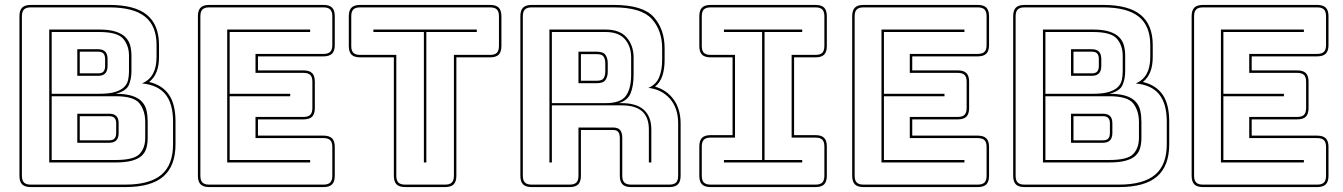

<svg xmlns="http://www.w3.org/2000/svg" viewBox="-20 -750 5456 780"><path d="M105 10Q81 10 70 -1Q59 -12 59 -36V-684Q59 -708 70 -719Q81 -730 105 -730H424Q528 -730 577 -689.5Q626 -649 626 -567V-519Q626 -483 616 -458Q606 -433 586 -417Q640 -404 666.5 -365Q693 -326 693 -256V-164Q693 -76 643.5 -33Q594 10 489 10ZM489 0Q588 0 635.5 -40Q683 -80 683 -164V-256Q683 -329 652 -367Q621 -405 557 -411Q587 -424 601.5 -450.5Q616 -477 616 -519V-567Q616 -645 569 -682.5Q522 -720 424 -720H105Q86 -720 77.5 -711.5Q69 -703 69 -684V-36Q69 -17 77.5 -8.5Q86 0 105 0ZM449 -90H180V-630H383Q424 -630 450 -621.5Q476 -613 490 -598.5Q504 -584 509 -565Q514 -546 514 -524V-460Q514 -430 503.5 -405Q493 -380 450 -369Q491 -369 517 -360.5Q543 -352 557 -336.5Q571 -321 575.5 -300Q580 -279 580 -254V-190Q580 -168 575 -149.5Q570 -131 556.5 -118Q543 -105 517 -97.5Q491 -90 449 -90ZM383 -620H190V-369H383Q424 -369 448 -376.5Q472 -384 484.5 -396.5Q497 -409 500.5 -425.5Q504 -442 504 -460V-524Q504 -564 481 -592Q458 -620 383 -620ZM294 -550H379Q398 -550 407.5 -540Q417 -530 417 -510V-482Q417 -462 407.5 -452Q398 -442 379 -442H294ZM379 -540H304V-452H379Q394 -452 400.5 -459.5Q407 -467 407 -482V-510Q407 -525 400.5 -532.5Q394 -540 379 -540ZM450 -359H190V-100H449Q524 -100 547 -124.5Q570 -149 570 -190V-254Q570 -299 547.5 -329Q525 -359 450 -359ZM294 -288H424Q443 -288 452.5 -278.5Q462 -269 462 -249V-210Q462 -190 452.5 -180Q443 -170 424 -170H294ZM424 -278H304V-180H424Q439 -180 445.5 -187.5Q452 -195 452 -210V-249Q452 -264 445 -271Q438 -278 424 -278Z M830 10Q806 10 795 -1Q784 -12 784 -36V-684Q784 -708 795 -719Q806 -730 830 -730H1294Q1318 -730 1329 -719Q1340 -708 1340 -684V-567Q1340 -543 1329 -532Q1318 -521 1294 -521H1028V-464H1213Q1237 -464 1248 -453Q1259 -442 1259 -418V-311Q1259 -287 1248 -276Q1237 -265 1213 -265H1028V-199H1294Q1318 -199 1329 -188Q1340 -177 1340 -153V-36Q1340 -12 1329 -1Q1318 10 1294 10ZM1294 0Q1313 0 1321.5 -8.5Q1330 -17 1330 -36V-153Q1330 -172 1321.5 -180.5Q1313 -189 1294 -189H1018V-275H1213Q1232 -275 1240.5 -283.5Q1249 -292 1249 -311V-418Q1249 -437 1240.5 -445.5Q1232 -454 1213 -454H1018V-531H1294Q1313 -531 1321.5 -539.5Q1330 -548 1330 -567V-684Q1330 -703 1321.5 -711.5Q1313 -720 1294 -720H830Q811 -720 802.5 -711.5Q794 -703 794 -684V-36Q794 -17 802.5 -8.5Q811 0 830 0ZM1240 -100V-90H903V-630H1240V-620H913V-369H1159V-359H913V-100Z M1626 10Q1602 10 1591 -1Q1580 -12 1580 -36V-517H1443Q1419 -517 1408 -528Q1397 -539 1397 -563V-684Q1397 -708 1408 -719Q1419 -730 1443 -730H1971Q1995 -730 2006 -719Q2017 -708 2017 -684V-563Q2017 -539 2006 -528Q1995 -517 1971 -517H1834V-36Q1834 -12 1823 -1Q1812 10 1788 10ZM1788 0Q1807 0 1815.5 -8.5Q1824 -17 1824 -36V-527H1971Q1990 -527 1998.5 -535.5Q2007 -544 2007 -563V-684Q2007 -703 1998.5 -711.5Q1990 -720 1971 -720H1443Q1424 -720 1415.5 -711.5Q1407 -703 1407 -684V-563Q1407 -544 1415.5 -535.5Q1424 -527 1443 -527H1590V-36Q1590 -17 1598.5 -8.5Q1607 0 1626 0ZM1702 -90V-620H1497V-630H1917V-620H1712V-90Z M2440 -620H2222V-331H2440Q2502 -331 2523 -361Q2544 -391 2544 -446V-516Q2544 -562 2518.5 -591Q2493 -620 2440 -620ZM2330 -540H2405Q2431 -540 2440 -526.5Q2449 -513 2449 -493V-459Q2449 -439 2440 -425.5Q2431 -412 2405 -412H2330ZM2405 -530H2340V-422H2405Q2426 -422 2432.5 -432.5Q2439 -443 2439 -459V-493Q2439 -509 2432.5 -519.5Q2426 -530 2405 -530ZM2222 -90H2212V-630H2440Q2498 -630 2526 -597.5Q2554 -565 2554 -516V-447Q2554 -401 2542 -371.5Q2530 -342 2494 -331H2505Q2566 -331 2596 -303.5Q2626 -276 2626 -224V-90H2616V-224Q2616 -273 2589 -297.5Q2562 -322 2505 -322H2222ZM2294 0Q2313 0 2321.5 -8.5Q2330 -17 2330 -36V-232H2470Q2491 -232 2499.5 -221.5Q2508 -211 2508 -189V-36Q2508 -17 2516.5 -8.5Q2525 0 2544 0H2699Q2718 0 2726.5 -8.5Q2735 -17 2735 -36V-248Q2735 -311 2701.5 -349Q2668 -387 2614 -393Q2645 -406 2657.5 -435.5Q2670 -465 2670 -507V-553Q2670 -627 2627.5 -673.5Q2585 -720 2473 -720H2140Q2121 -720 2112.5 -711.5Q2104 -703 2104 -684V-36Q2104 -17 2112.5 -8.5Q2121 0 2140 0ZM2294 10H2140Q2116 10 2105 -1Q2094 -12 2094 -36V-684Q2094 -708 2105 -719Q2116 -730 2140 -730H2473Q2592 -730 2636 -680.5Q2680 -631 2680 -553V-507Q2680 -470 2671 -442.5Q2662 -415 2641 -398Q2688 -385 2716.5 -346Q2745 -307 2745 -248V-36Q2745 -12 2734 -1Q2723 10 2699 10H2544Q2520 10 2509 -1Q2498 -12 2498 -36V-189Q2498 -205 2492 -213.5Q2486 -222 2470 -222H2340V-36Q2340 -12 2329 -1Q2318 10 2294 10Z M2867 10Q2843 10 2832 -1Q2821 -12 2821 -36V-155Q2821 -179 2832 -190Q2843 -201 2867 -201H2956V-517H2867Q2843 -517 2832 -528Q2821 -539 2821 -563V-684Q2821 -708 2832 -719Q2843 -730 2867 -730H3293Q3317 -730 3328 -719Q3339 -708 3339 -684V-563Q3339 -539 3328 -528Q3317 -517 3293 -517H3206V-201H3293Q3317 -201 3328 -190Q3339 -179 3339 -155V-36Q3339 -12 3328 -1Q3317 10 3293 10ZM2867 0H3293Q3312 0 3320.5 -8.5Q3329 -17 3329 -36V-155Q3329 -174 3320.5 -182.5Q3312 -191 3293 -191H3196V-527H3293Q3312 -527 3320.5 -535.5Q3329 -544 3329 -563V-684Q3329 -703 3320.5 -711.5Q3312 -720 3293 -720H2867Q2848 -720 2839.5 -711.5Q2831 -703 2831 -684V-563Q2831 -544 2839.5 -535.5Q2848 -527 2867 -527H2966V-191H2867Q2848 -191 2839.5 -182.5Q2831 -174 2831 -155V-36Q2831 -17 2839.5 -8.5Q2848 0 2867 0ZM3239 -90H2921V-100H3076V-620H2921V-630H3239V-620H3086V-100H3239Z M3488 10Q3464 10 3453 -1Q3442 -12 3442 -36V-684Q3442 -708 3453 -719Q3464 -730 3488 -730H3952Q3976 -730 3987 -719Q3998 -708 3998 -684V-567Q3998 -543 3987 -532Q3976 -521 3952 -521H3686V-464H3871Q3895 -464 3906 -453Q3917 -442 3917 -418V-311Q3917 -287 3906 -276Q3895 -265 3871 -265H3686V-199H3952Q3976 -199 3987 -188Q3998 -177 3998 -153V-36Q3998 -12 3987 -1Q3976 10 3952 10ZM3952 0Q3971 0 3979.5 -8.5Q3988 -17 3988 -36V-153Q3988 -172 3979.5 -180.5Q3971 -189 3952 -189H3676V-275H3871Q3890 -275 3898.5 -283.5Q3907 -292 3907 -311V-418Q3907 -437 3898.5 -445.5Q3890 -454 3871 -454H3676V-531H3952Q3971 -531 3979.5 -539.5Q3988 -548 3988 -567V-684Q3988 -703 3979.5 -711.5Q3971 -720 3952 -720H3488Q3469 -720 3460.5 -711.5Q3452 -703 3452 -684V-36Q3452 -17 3460.5 -8.5Q3469 0 3488 0ZM3898 -100V-90H3561V-630H3898V-620H3571V-369H3817V-359H3571V-100Z M4142 10Q4118 10 4107 -1Q4096 -12 4096 -36V-684Q4096 -708 4107 -719Q4118 -730 4142 -730H4461Q4565 -730 4614 -689.5Q4663 -649 4663 -567V-519Q4663 -483 4653 -458Q4643 -433 4623 -417Q4677 -404 4703.5 -365Q4730 -326 4730 -256V-164Q4730 -76 4680.5 -33Q4631 10 4526 10ZM4526 0Q4625 0 4672.5 -40Q4720 -80 4720 -164V-256Q4720 -329 4689 -367Q4658 -405 4594 -411Q4624 -424 4638.5 -450.5Q4653 -477 4653 -519V-567Q4653 -645 4606 -682.5Q4559 -720 4461 -720H4142Q4123 -720 4114.5 -711.5Q4106 -703 4106 -684V-36Q4106 -17 4114.5 -8.5Q4123 0 4142 0ZM4486 -90H4217V-630H4420Q4461 -630 4487 -621.5Q4513 -613 4527 -598.5Q4541 -584 4546 -565Q4551 -546 4551 -524V-460Q4551 -430 4540.5 -405Q4530 -380 4487 -369Q4528 -369 4554 -360.5Q4580 -352 4594 -336.5Q4608 -321 4612.5 -300Q4617 -279 4617 -254V-190Q4617 -168 4612 -149.5Q4607 -131 4593.5 -118Q4580 -105 4554 -97.5Q4528 -90 4486 -90ZM4420 -620H4227V-369H4420Q4461 -369 4485 -376.5Q4509 -384 4521.5 -396.5Q4534 -409 4537.5 -425.5Q4541 -442 4541 -460V-524Q4541 -564 4518 -592Q4495 -620 4420 -620ZM4331 -550H4416Q4435 -550 4444.5 -540Q4454 -530 4454 -510V-482Q4454 -462 4444.5 -452Q4435 -442 4416 -442H4331ZM4416 -540H4341V-452H4416Q4431 -452 4437.5 -459.5Q4444 -467 4444 -482V-510Q4444 -525 4437.5 -532.5Q4431 -540 4416 -540ZM4487 -359H4227V-100H4486Q4561 -100 4584 -124.5Q4607 -149 4607 -190V-254Q4607 -299 4584.5 -329Q4562 -359 4487 -359ZM4331 -288H4461Q4480 -288 4489.5 -278.5Q4499 -269 4499 -249V-210Q4499 -190 4489.5 -180Q4480 -170 4461 -170H4331ZM4461 -278H4341V-180H4461Q4476 -180 4482.5 -187.5Q4489 -195 4489 -210V-249Q4489 -264 4482 -271Q4475 -278 4461 -278Z M4867 10Q4843 10 4832 -1Q4821 -12 4821 -36V-684Q4821 -708 4832 -719Q4843 -730 4867 -730H5331Q5355 -730 5366 -719Q5377 -708 5377 -684V-567Q5377 -543 5366 -532Q5355 -521 5331 -521H5065V-464H5250Q5274 -464 5285 -453Q5296 -442 5296 -418V-311Q5296 -287 5285 -276Q5274 -265 5250 -265H5065V-199H5331Q5355 -199 5366 -188Q5377 -177 5377 -153V-36Q5377 -12 5366 -1Q5355 10 5331 10ZM5331 0Q5350 0 5358.5 -8.5Q5367 -17 5367 -36V-153Q5367 -172 5358.5 -180.5Q5350 -189 5331 -189H5055V-275H5250Q5269 -275 5277.5 -283.5Q5286 -292 5286 -311V-418Q5286 -437 5277.5 -445.5Q5269 -454 5250 -454H5055V-531H5331Q5350 -531 5358.5 -539.5Q5367 -548 5367 -567V-684Q5367 -703 5358.5 -711.5Q5350 -720 5331 -720H4867Q4848 -720 4839.5 -711.5Q4831 -703 4831 -684V-36Q4831 -17 4839.5 -8.5Q4848 0 4867 0ZM5277 -100V-90H4940V-630H5277V-620H4950V-369H5196V-359H4950V-100Z"/></svg>

Font: Bungee Outline
Style: Regular
Weight: 400
Designer: David Jonathan Ross
Foundry: David Jonathan Ross
Version: Version 1.000;PS 1.0;hotconv 1.0.72;makeotf.lib2.5.5900